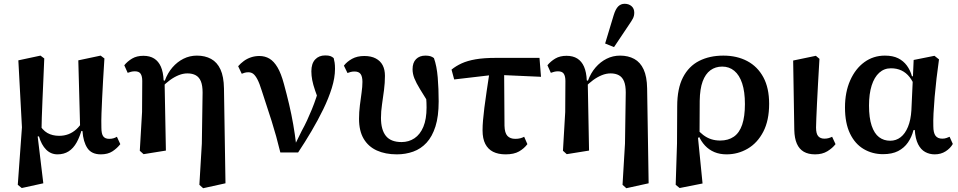

<svg xmlns="http://www.w3.org/2000/svg" viewBox="-20 -802 5064 1015"><path d="M74 175 96 -129 77 -483 194 -508 214 -493Q211 -429 209 -374.5Q207 -320 204.5 -272.5Q202 -225 201 -181Q200 -137 199 -93L179 -82L209 167L95 192ZM513 14Q464 14 442 -19Q420 -52 416 -109L404 -111L394 -483L512 -508L532 -493Q528 -430 525 -378.5Q522 -327 520 -283.5Q518 -240 516.5 -202Q515 -164 516 -127Q516 -94 526 -81Q536 -68 557 -68Q570 -68 580 -71Q590 -74 598 -79L616 -40Q599 -18 574.5 -2Q550 14 513 14ZM284 14Q249 14 224 -11Q199 -36 186 -81L168 -80L182 -153Q204 -114 230.5 -99Q257 -84 293 -84Q319 -84 341.5 -92.5Q364 -101 383.5 -118.5Q403 -136 419 -164L429 -127H415Q403 -81 385.5 -49.5Q368 -18 343 -2Q318 14 284 14Z M719 -5 731 -210 732 -374Q732 -399 723.5 -412Q715 -425 693 -425Q682 -425 672.5 -422.5Q663 -420 655 -417L637 -457Q654 -478 678.5 -492.5Q703 -507 738 -507Q772 -507 795 -492.5Q818 -478 830.5 -449.5Q843 -421 845 -377L850 -376L857 -6L739 13ZM1034 175 1047 -43 1051 -313Q1051 -350 1042 -372Q1033 -394 1015 -404Q997 -414 971 -414Q948 -414 924.5 -404.5Q901 -395 878.5 -378.5Q856 -362 836 -341L828 -375H851Q866 -416 891.5 -445.5Q917 -475 950 -491.5Q983 -508 1021 -508Q1064 -508 1096 -490.5Q1128 -473 1145.5 -435Q1163 -397 1164 -335L1172 167L1054 193Z M1462 4Q1441 -83 1416 -162Q1391 -241 1364 -322Q1352 -361 1341 -382Q1330 -403 1319 -411.5Q1308 -420 1293 -420Q1282 -420 1273.5 -417.5Q1265 -415 1258 -412L1239 -452Q1252 -467 1269 -479.5Q1286 -492 1307 -499Q1328 -506 1351 -506Q1381 -506 1404.5 -492Q1428 -478 1447 -446Q1466 -414 1481 -358Q1496 -303 1508.5 -250Q1521 -197 1530 -145Q1539 -93 1545 -43H1542L1575 -110Q1590 -137 1603 -165Q1616 -193 1628.5 -223.5Q1641 -254 1652 -287Q1663 -320 1674 -356V-245Q1657 -291 1646 -323Q1635 -355 1630.5 -379Q1626 -403 1626 -425Q1626 -466 1646 -487.5Q1666 -509 1699 -509Q1717 -509 1726.5 -505.5Q1736 -502 1744 -495Q1747 -484 1749 -471Q1751 -458 1751 -438Q1751 -391 1734 -336.5Q1717 -282 1689 -224.5Q1661 -167 1626.5 -108.5Q1592 -50 1556 4Z M2078 14Q2017 14 1972 -6.5Q1927 -27 1902.5 -68.5Q1878 -110 1878 -174Q1878 -209 1882.5 -245Q1887 -281 1891.5 -312.5Q1896 -344 1896 -369Q1896 -397 1886.5 -410.5Q1877 -424 1854 -424Q1843 -424 1833.5 -421.5Q1824 -419 1817 -416L1798 -455Q1814 -476 1841 -491Q1868 -506 1906 -506Q1942 -506 1966.5 -493Q1991 -480 2003 -457Q2015 -434 2015 -401Q2015 -364 2010 -325.5Q2005 -287 1999.5 -250Q1994 -213 1994 -179Q1994 -116 2020 -83.5Q2046 -51 2103 -51Q2141 -51 2171 -71Q2201 -91 2218 -131.5Q2235 -172 2235 -234Q2235 -260 2233 -283Q2231 -306 2228 -329L2252 -328L2254 -244Q2221 -297 2200.5 -330.5Q2180 -364 2170.5 -388Q2161 -412 2161 -436Q2161 -471 2179.5 -489.5Q2198 -508 2229 -508Q2244 -508 2254.5 -505Q2265 -502 2274 -495Q2289 -453 2294 -393Q2299 -333 2299 -266Q2299 -187 2282 -133.5Q2265 -80 2235 -47.5Q2205 -15 2164.5 -0.5Q2124 14 2078 14Z M2381 -382 2367 -434Q2390 -453 2420.5 -467Q2451 -481 2494.5 -488.5Q2538 -496 2600 -496H2832L2840 -396L2595 -407ZM2653 14Q2614 14 2587 0.5Q2560 -13 2545.5 -41Q2531 -69 2531 -113Q2531 -138 2533.5 -166.5Q2536 -195 2540.5 -232Q2545 -269 2552.5 -318.5Q2560 -368 2570 -435H2645L2647 -137Q2648 -99 2662.5 -83.5Q2677 -68 2704 -68Q2719 -68 2730.5 -71Q2742 -74 2751 -79L2768 -40Q2751 -17 2724 -1.5Q2697 14 2653 14Z M2956 -5 2968 -210 2969 -374Q2969 -399 2960.5 -412Q2952 -425 2930 -425Q2919 -425 2909.5 -422.5Q2900 -420 2892 -417L2874 -457Q2891 -478 2915.5 -492.5Q2940 -507 2975 -507Q3009 -507 3032 -492.5Q3055 -478 3067.5 -449.5Q3080 -421 3082 -377L3087 -376L3094 -6L2976 13ZM3271 175 3284 -43 3288 -313Q3288 -350 3279 -372Q3270 -394 3252 -404Q3234 -414 3208 -414Q3185 -414 3161.5 -404.5Q3138 -395 3115.5 -378.5Q3093 -362 3073 -341L3065 -375H3088Q3103 -416 3128.5 -445.5Q3154 -475 3187 -491.5Q3220 -508 3258 -508Q3301 -508 3333 -490.5Q3365 -473 3382.5 -435Q3400 -397 3401 -335L3409 167L3291 193ZM3179 -572 3224 -721Q3234 -754 3248 -768Q3262 -782 3282 -782Q3304 -782 3318.5 -769.5Q3333 -757 3333 -735Q3333 -718 3326 -704.5Q3319 -691 3305 -671L3226 -553Z M3552 175 3559 -44 3560 -240Q3560 -334 3590.5 -393Q3621 -452 3676 -480Q3731 -508 3804 -508Q3876 -508 3930.5 -479Q3985 -450 4015.5 -393.5Q4046 -337 4046 -253Q4046 -165 4015 -105.5Q3984 -46 3932.5 -16Q3881 14 3821 14Q3785 14 3756.5 2Q3728 -10 3707 -32.5Q3686 -55 3672 -87H3650L3655 -129Q3677 -104 3697.5 -88.5Q3718 -73 3740 -66Q3762 -59 3787 -59Q3830 -59 3859.5 -79.5Q3889 -100 3903.5 -143Q3918 -186 3918 -252Q3918 -317 3903.5 -361Q3889 -405 3862 -427.5Q3835 -450 3798 -450Q3762 -450 3735.5 -430.5Q3709 -411 3694.5 -371.5Q3680 -332 3679 -269L3678 -78L3670 -73L3694 168L3573 192Z M4289 14Q4253 14 4229 0Q4205 -14 4192.5 -42.5Q4180 -71 4179 -115L4173 -482L4293 -507L4312 -491Q4308 -420 4304.5 -360.5Q4301 -301 4299 -255Q4297 -209 4295.5 -177Q4294 -145 4294 -128Q4294 -95 4305.5 -82Q4317 -69 4338 -69Q4351 -69 4361 -72Q4371 -75 4379 -79L4397 -40Q4381 -19 4354 -2.5Q4327 14 4289 14Z M4648 13Q4592 13 4546 -14Q4500 -41 4473.5 -96Q4447 -151 4447 -234Q4447 -315 4474.5 -377Q4502 -439 4549.5 -473.5Q4597 -508 4658 -508Q4700 -508 4728 -494Q4756 -480 4774 -455.5Q4792 -431 4801 -399H4832L4820 -335Q4807 -371 4788.5 -394.5Q4770 -418 4745.5 -429.5Q4721 -441 4690 -441Q4654 -441 4628 -417.5Q4602 -394 4588 -350Q4574 -306 4574 -244Q4574 -179 4588 -137.5Q4602 -96 4627 -77Q4652 -58 4686 -58Q4717 -58 4741 -76.5Q4765 -95 4780 -131.5Q4795 -168 4798 -219L4806 -393L4810 -485L4920 -507L4944 -488Q4937 -439 4931 -388Q4925 -337 4921 -290Q4917 -243 4915 -203Q4913 -163 4914 -135Q4914 -100 4925.5 -84.5Q4937 -69 4961 -69Q4974 -69 4983.5 -72.5Q4993 -76 5000 -79L5017 -41Q5004 -18 4979 -2Q4954 14 4921 14Q4894 14 4871 1.5Q4848 -11 4833.5 -39.5Q4819 -68 4816 -115L4809 -114Q4800 -78 4780 -49Q4760 -20 4728 -3.5Q4696 13 4648 13Z"/></svg>

Font: Source Serif 4 SemiBold
Style: Regular
Weight: 600
Designer: Frank Grießhammer
Foundry: Adobe Systems Incorporated
Version: Version 4.004;hotconv 1.0.116;makeotfexe 2.5.65601